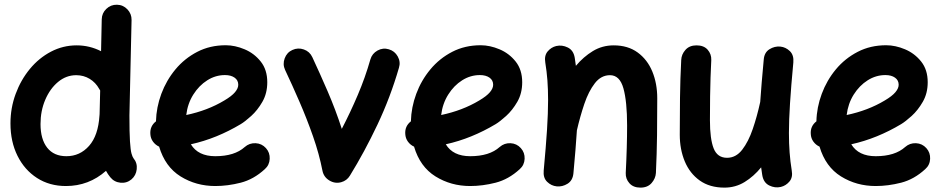

<svg xmlns="http://www.w3.org/2000/svg" viewBox="-20 -750 4091 833"><path d="M312.5 -553.2Q368.7 -553.2 418.5 -527.8L421.4 -666Q421.9 -692.9 441.2 -711.4Q460.4 -730 487.3 -729.5Q514.2 -729 532.7 -709.5Q551.3 -689.9 550.8 -663.1L541.5 -249Q541.5 -174.3 543.9 -136.5Q546.4 -98.6 550.5 -84Q554.7 -69.3 559.1 -63.5Q576.2 -43 573.2 -15.9Q570.3 11.2 550.3 28.3Q529.8 45.4 502.7 42.7Q475.6 40 458.5 19Q447.8 5.9 439.9 -8.8Q365.2 57.1 266.1 57.1Q194.8 57.1 140.6 22.2Q86.4 -12.7 55.9 -74Q25.4 -135.3 25.4 -214.4Q25.4 -281.7 47.9 -342.5Q70.3 -403.3 109.6 -450.9Q148.9 -498.5 201.2 -525.9Q253.4 -553.2 312.5 -553.2ZM155.8 -211.9Q155.8 -146 184.8 -109.1Q213.9 -72.3 268.1 -72.3Q326.7 -72.3 366.5 -117.2Q406.2 -162.1 411.6 -249Q411.6 -252 412.1 -254.9L414.6 -357.4Q412.1 -360.8 410.2 -364.7Q395 -392.1 368.9 -408Q342.8 -423.8 310.5 -423.8Q267.1 -423.8 231.9 -394.5Q196.8 -365.2 176.3 -317.1Q155.8 -269 155.8 -211.9Z M1128.9 -16.1Q1080.6 28.3 1024.2 42.7Q967.8 57.1 914.1 57.1Q830.6 57.1 763.4 15.4Q696.3 -26.4 670.4 -113.8Q654.3 -121.1 643.8 -135.5Q633.3 -149.9 632.3 -168.5Q629.9 -202.6 656.7 -223.6Q658.2 -284.2 679.9 -342.8Q701.7 -401.4 741.2 -449Q780.8 -496.6 835.9 -525.1Q891.1 -553.7 959.5 -553.7Q999.5 -553.7 1041.3 -536.1Q1083 -518.6 1111.3 -482.9Q1139.6 -447.3 1139.6 -393.1Q1139.6 -345.2 1118.4 -308.3Q1097.2 -271.5 1069.8 -246.8Q1042.5 -222.2 1024.4 -211.4Q973.1 -180.7 919.2 -158.7Q865.2 -136.7 808.1 -124Q839.4 -72.3 914.1 -72.3Q997.6 -72.3 1042 -112.3Q1062 -129.9 1088.9 -128.7Q1115.7 -127.4 1133.8 -107.4Q1151.4 -87.9 1150.1 -60.8Q1148.9 -33.7 1128.9 -16.1ZM956.1 -424.3Q915 -424.3 879.2 -401.6Q843.3 -378.9 818.6 -339.6Q793.9 -300.3 788.1 -251Q880.9 -270.5 953.1 -314Q985.4 -333 999.5 -349.9Q1013.7 -366.7 1013.7 -382.3Q1013.7 -401.9 997.8 -413.1Q981.9 -424.3 956.1 -424.3Z M1248.5 -533.2Q1272.9 -544.4 1298.3 -535.4Q1323.7 -526.4 1335 -502Q1366.7 -434.1 1401.4 -354Q1436 -273.9 1462.9 -190.9Q1500 -262.2 1532.2 -337.9Q1564.5 -413.6 1586.9 -492.2Q1594.2 -517.6 1617.9 -530.8Q1641.6 -543.9 1667 -536.1Q1692.4 -528.8 1705.6 -505.1Q1718.8 -481.4 1710.9 -456.1Q1673.8 -328.1 1617.7 -209.5Q1561.5 -90.8 1498 12.2Q1484.9 33.7 1460.4 40.5Q1433.6 47.9 1408.9 33Q1384.3 18.1 1378.9 -9.8Q1364.7 -82.5 1338.1 -158.4Q1311.5 -234.4 1279.5 -308.1Q1247.6 -381.8 1216.8 -446.8Q1205.6 -471.2 1215.1 -496.8Q1224.6 -522.5 1248.5 -533.2Z M2234.9 -16.1Q2186.5 28.3 2130.1 42.7Q2073.7 57.1 2020 57.1Q1936.5 57.1 1869.4 15.4Q1802.2 -26.4 1776.4 -113.8Q1760.3 -121.1 1749.8 -135.5Q1739.3 -149.9 1738.3 -168.5Q1735.8 -202.6 1762.7 -223.6Q1764.2 -284.2 1785.9 -342.8Q1807.6 -401.4 1847.2 -449Q1886.7 -496.6 1941.9 -525.1Q1997.1 -553.7 2065.4 -553.7Q2105.5 -553.7 2147.2 -536.1Q2189 -518.6 2217.3 -482.9Q2245.6 -447.3 2245.6 -393.1Q2245.6 -345.2 2224.4 -308.3Q2203.1 -271.5 2175.8 -246.8Q2148.4 -222.2 2130.4 -211.4Q2079.1 -180.7 2025.1 -158.7Q1971.2 -136.7 1914.1 -124Q1945.3 -72.3 2020 -72.3Q2103.5 -72.3 2147.9 -112.3Q2168 -129.9 2194.8 -128.7Q2221.7 -127.4 2239.7 -107.4Q2257.3 -87.9 2256.1 -60.8Q2254.9 -33.7 2234.9 -16.1ZM2062 -424.3Q2021 -424.3 1985.1 -401.6Q1949.2 -378.9 1924.6 -339.6Q1899.9 -300.3 1894 -251Q1986.8 -270.5 2059.1 -314Q2091.3 -333 2105.5 -349.9Q2119.6 -366.7 2119.6 -382.3Q2119.6 -401.9 2103.8 -413.1Q2087.9 -424.3 2062 -424.3Z M2338.9 -10.3Q2348.6 -114.7 2353.3 -187.7Q2357.9 -260.7 2357.9 -315.9Q2357.9 -362.3 2355 -401.1Q2352.1 -439.9 2345.7 -479Q2340.8 -508.8 2356 -526.9Q2371.1 -544.9 2393.1 -550.3Q2418.5 -556.2 2443.4 -543.9Q2468.3 -531.7 2473.6 -499Q2476.6 -481 2478.5 -464.4Q2511.2 -503.4 2552 -528.3Q2592.8 -553.2 2642.6 -553.2Q2704.1 -553.2 2746.3 -522.5Q2788.6 -491.7 2810.1 -439.7Q2831.5 -387.7 2831.5 -323.7Q2831.5 -245.6 2830.6 -163.6Q2829.6 -81.5 2825.7 0.5Q2824.2 24.4 2806.9 44.2Q2789.6 64 2758.8 64Q2727.5 64 2710.7 44.9Q2693.8 25.9 2694.8 0.5Q2697.8 -57.6 2699.2 -108.2Q2700.7 -158.7 2700.7 -205.6Q2700.7 -309.1 2684.8 -366.5Q2668.9 -423.8 2626.5 -423.8Q2587.9 -423.8 2560.8 -388.9Q2533.7 -354 2515.1 -299.1Q2496.6 -244.1 2482.9 -184.6Q2480.5 -144.5 2476.6 -98.4Q2472.7 -52.2 2467.8 2Q2464.8 33.2 2442.4 47.1Q2419.9 61 2395.5 58.6Q2371.6 56.2 2353.8 38.8Q2335.9 21.5 2338.9 -10.3Z M3421.9 -479Q3412.1 -374.5 3407.5 -301.5Q3402.8 -228.5 3402.8 -173.3Q3402.8 -127 3405.8 -88.1Q3408.7 -49.3 3415 -10.3Q3420.4 19.5 3405 37.6Q3389.6 55.7 3367.7 61Q3342.3 66.9 3317.4 54.7Q3292.5 42.5 3287.1 9.8Q3284.2 -7.3 3282.2 -23.9Q3250.5 15.1 3210.7 39.6Q3170.9 64 3123 64Q3059.1 64 3015.9 33.2Q2972.7 2.4 2950.9 -49.8Q2929.2 -102.1 2929.2 -165.5Q2929.2 -243.7 2930.2 -325.4Q2931.2 -407.2 2935.5 -489.7Q2936.5 -514.2 2953.9 -533.7Q2971.2 -553.2 3002 -553.2Q3033.7 -553.2 3050.3 -534.2Q3066.9 -515.1 3065.9 -489.7Q3064 -451.2 3062.7 -413.6Q3061.5 -376 3060.8 -331.8Q3060.1 -287.6 3060.1 -228.5Q3060.1 -147 3076.2 -106.2Q3092.3 -65.4 3134.3 -65.4Q3172.9 -65.4 3200 -100.3Q3227.1 -135.3 3245.8 -190.2Q3264.6 -245.1 3277.8 -305.7L3278.3 -308.1Q3280.8 -347.2 3284.7 -392.6Q3288.6 -438 3293.5 -491.2Q3295.9 -522.5 3318.4 -536.4Q3340.8 -550.3 3365.7 -547.9Q3389.2 -545.4 3407 -528.1Q3424.8 -510.7 3421.9 -479Z M3994.1 -16.1Q3945.8 28.3 3889.4 42.7Q3833 57.1 3779.3 57.1Q3695.8 57.1 3628.7 15.4Q3561.5 -26.4 3535.6 -113.8Q3519.5 -121.1 3509 -135.5Q3498.5 -149.9 3497.6 -168.5Q3495.1 -202.6 3522 -223.6Q3523.4 -284.2 3545.2 -342.8Q3566.9 -401.4 3606.4 -449Q3646 -496.6 3701.2 -525.1Q3756.3 -553.7 3824.7 -553.7Q3864.7 -553.7 3906.5 -536.1Q3948.2 -518.6 3976.6 -482.9Q4004.9 -447.3 4004.9 -393.1Q4004.9 -345.2 3983.6 -308.3Q3962.4 -271.5 3935.1 -246.8Q3907.7 -222.2 3889.6 -211.4Q3838.4 -180.7 3784.4 -158.7Q3730.5 -136.7 3673.3 -124Q3704.6 -72.3 3779.3 -72.3Q3862.8 -72.3 3907.2 -112.3Q3927.2 -129.9 3954.1 -128.7Q3981 -127.4 3999 -107.4Q4016.6 -87.9 4015.4 -60.8Q4014.2 -33.7 3994.1 -16.1ZM3821.3 -424.3Q3780.3 -424.3 3744.4 -401.6Q3708.5 -378.9 3683.8 -339.6Q3659.2 -300.3 3653.3 -251Q3746.1 -270.5 3818.4 -314Q3850.6 -333 3864.7 -349.9Q3878.9 -366.7 3878.9 -382.3Q3878.9 -401.9 3863 -413.1Q3847.2 -424.3 3821.3 -424.3Z"/></svg>

Font: Mikhak-DS1-FD Bold
Style: Bold
Weight: 700
Designer: Amin Abedi
Version: Version 3.2